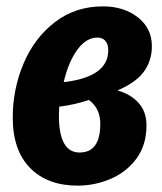

<svg xmlns="http://www.w3.org/2000/svg" viewBox="-20 -567 510 603"><path d="M457 -422Q457 -376 431.5 -341.5Q406 -307 349 -283Q391 -271 415.5 -243.5Q440 -216 440 -173Q440 -112 409 -69.5Q378 -27 328 -5.5Q278 16 224 16Q129 16 74.5 -39.5Q20 -95 20 -198Q20 -287 54 -367.5Q88 -448 152.5 -497.5Q217 -547 303 -547Q369 -547 413 -512.5Q457 -478 457 -422ZM180 -309Q320 -325 320 -409Q320 -428 311 -438.5Q302 -449 286 -449Q251 -449 223 -411Q195 -373 180 -309ZM166 -232 165 -204Q165 -88 230 -88Q295 -88 295 -178Q295 -227 259 -253Q215 -238 166 -232Z"/></svg>

Font: Fira Sans Extra Condensed
Style: Bold Italic
Weight: 700
Width: 3
Italic angle: -8°
Designer: Carrois Corporate & Edenspiekermann AG
Foundry: Carrois Corporate GbR & Edenspiekermann AG
Version: Version 4.203